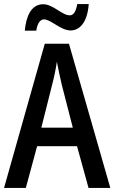

<svg xmlns="http://www.w3.org/2000/svg" viewBox="-20 -932 567 952"><path d="M420 -912H363C357 -877 346 -856 326 -856C287 -856 244 -911 194 -911C134 -911 109 -849 103 -780H160C165 -817 180 -836 198 -836C232 -836 281 -781 330 -781C379 -781 414 -827 420 -912ZM419 0H527L322 -715H202L0 0H108L164 -207H362ZM286 -513 341 -299H185L239 -514C248 -548 257 -591 262 -626C268 -594 278 -548 286 -513Z"/></svg>

Font: Noto Sans Thai Cond Med
Style: Regular
Weight: 500
Width: 3
Designer: Monotype Design Team
Foundry: Monotype Imaging Inc.
Version: Version 2.002